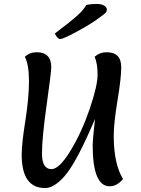

<svg xmlns="http://www.w3.org/2000/svg" viewBox="-20 -938 717 974"><path d="M90 -153Q90 -208 108.5 -325Q127 -442 127 -526Q127 -610 106 -650Q131 -673 166 -673Q240 -673 240 -597Q240 -572 216.5 -405Q193 -238 193 -159Q193 -80 241 -80Q281 -80 338 -174Q395 -268 435 -385.5Q475 -503 475 -559.5Q475 -616 460 -650Q486 -673 521 -673Q595 -673 595 -597Q595 -542 576 -428Q557 -314 557 -249Q557 -107 604 -30Q574 7 536 7Q450 7 450 -204Q450 -224 462 -335Q377 -134 320 -60Q296 -28 266.5 -6Q237 16 209 16Q90 16 90 -153ZM285 -740Q272 -740 258 -768Q338 -828 371.5 -858.5Q405 -889 418 -913Q442 -918 468.5 -918Q495 -918 508.5 -909.5Q522 -901 522 -890.5Q522 -880 515.5 -873Q509 -866 470.5 -838.5Q432 -811 366 -775.5Q300 -740 285 -740Z"/></svg>

Font: Paprika
Style: Regular
Weight: 400
Designer: Eduardo Rodriguez Tunni
Foundry: Eduardo Rodriguez Tunni
Version: Version 1.001